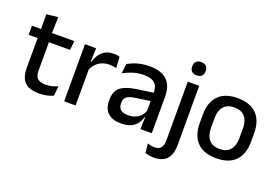

<svg xmlns="http://www.w3.org/2000/svg" viewBox="-110 -1020 2246 1545"><g transform="rotate(20 1012.5 -247.5)"><path d="M244 10Q185.5 10 150 -7.8Q114.5 -25.5 98.5 -61.2Q82.5 -97 82.5 -150.5V-449.5H179.5V-162Q179.5 -117 200 -96Q220.5 -75 269 -75Q298 -75 324.5 -81Q351 -87 373.5 -98L365 -15Q341 -3 309.5 3.5Q278 10 244 10ZM6 -405V-483H369L360.5 -405ZM83.5 -474.5 83 -609 181 -620.5 177 -474.5Z M551.5 -295.5 530.5 -372H554.5Q570 -430 606.5 -463.2Q643 -496.5 706 -496.5Q721 -496.5 732.8 -494.2Q744.5 -492 754 -489L760 -393.5Q748 -397.5 733 -399.8Q718 -402 700.5 -402Q647 -402 608 -374.5Q569 -347 551.5 -295.5ZM457.5 0V-489H553L548.5 -346.5L555.5 -339.5V0Z M1110.5 0 1114.5 -116 1111 -131V-285L1111.5 -309.5Q1111.5 -366 1082.8 -392.5Q1054 -419 990.5 -419Q939 -419 895 -404.5Q851 -390 815.5 -371L824.5 -453Q844.5 -464.5 871.5 -475.5Q898.5 -486.5 932.5 -493.5Q966.5 -500.5 1007 -500.5Q1062.5 -500.5 1101 -487.2Q1139.5 -474 1163 -449Q1186.5 -424 1197.2 -389Q1208 -354 1208 -311V0ZM945 11Q872.5 11 834 -24.8Q795.5 -60.5 795.5 -126.5V-141.5Q795.5 -211.5 838.8 -245.2Q882 -279 975 -292L1122 -313L1127.5 -242L986.5 -222Q936 -215 914.5 -197.8Q893 -180.5 893 -147V-140Q893 -106.5 913.8 -88.5Q934.5 -70.5 977 -70.5Q1016 -70.5 1044 -83.5Q1072 -96.5 1089.5 -118.2Q1107 -140 1113.5 -166.5L1127 -101H1109Q1101 -71 1082.5 -45.5Q1064 -20 1030.8 -4.5Q997.5 11 945 11Z M1338 -85V-489H1436V-85ZM1387 -561Q1358 -561 1343.8 -575.8Q1329.5 -590.5 1329.5 -616.5V-618.5Q1329.5 -644.5 1343.8 -659.2Q1358 -674 1387 -674Q1416 -674 1430.2 -659.2Q1444.5 -644.5 1444.5 -618.5V-616.5Q1444.5 -590 1430.2 -575.5Q1416 -561 1387 -561ZM1288 179Q1266.5 179 1247.2 175.5Q1228 172 1214.5 167L1206.5 87.5Q1219.5 93 1233.8 96Q1248 99 1263.5 99Q1306.5 99 1322.2 76Q1338 53 1338 10.5V-130.5H1436V15.5Q1436 66 1421.8 102.8Q1407.5 139.5 1375 159.2Q1342.5 179 1288 179Z M1762.5 12.5Q1654.5 12.5 1598.5 -45Q1542.5 -102.5 1542.5 -210.5V-280Q1542.5 -387.5 1598.5 -444.8Q1654.5 -502 1762.5 -502Q1870.5 -502 1926.2 -444.8Q1982 -387.5 1982 -280V-210.5Q1982 -102.5 1926.2 -45Q1870.5 12.5 1762.5 12.5ZM1762.5 -67Q1822 -67 1853 -102.5Q1884 -138 1884 -204.5V-286Q1884 -352 1853 -387.2Q1822 -422.5 1762.5 -422.5Q1703 -422.5 1672 -387.2Q1641 -352 1641 -286V-204.5Q1641 -138 1672 -102.5Q1703 -67 1762.5 -67Z"/></g></svg>

Font: Anek Bangla Medium Medium
Style: Regular
Weight: 500
Version: Version 1.003